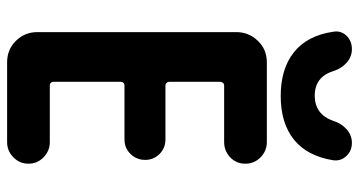

<svg xmlns="http://www.w3.org/2000/svg" viewBox="-255 -755 1010 540"><g transform="rotate(90 250.0 -485.0)"><path d="M220.7 -610.4Q215.8 -610.4 212.9 -606.9Q210 -603.5 210 -598.6V-456.1Q210 -452.1 212.9 -448.7Q215.8 -445.3 220.7 -445.3H372.1Q396.5 -445.3 413.1 -428.7Q429.7 -412.1 429.7 -388.2Q429.7 -364.3 413.1 -347.2Q396.5 -330.1 372.1 -330.1H220.7Q215.8 -330.1 212.9 -327.1Q210 -324.2 210 -319.3V-130.9Q210 -126 212.9 -123Q215.8 -120.1 220.7 -120.1H379.9Q404.3 -120.1 422.4 -102.5Q440.4 -85 440.4 -60.1Q440.4 -35.2 422.4 -17.6Q404.3 0 379.9 0H155.3Q119.1 0 94.7 -24.9Q70.3 -49.8 70.3 -85V-644.5Q70.3 -679.7 94.7 -705.1Q119.1 -730.5 155.3 -730.5H379.9Q404.3 -730.5 422.4 -712.9Q440.4 -695.3 440.4 -669.9Q440.4 -644.5 422.4 -627.4Q404.3 -610.4 379.9 -610.4ZM69.3 -917Q65.4 -938.5 80.1 -954.1Q94.7 -969.7 118.2 -969.7Q139.6 -969.7 156.2 -955.1Q172.9 -940.4 179.7 -918Q196.3 -865.2 249 -865.2Q301.8 -865.2 320.3 -918Q327.1 -940.4 343.8 -955.1Q360.4 -969.7 381.8 -969.7Q404.3 -969.7 418.9 -954.1Q433.6 -938.5 430.7 -917Q418.9 -843.8 372.6 -806.6Q326.2 -769.5 250 -769.5Q173.8 -769.5 127 -806.6Q80.1 -843.8 69.3 -917Z"/></g></svg>

Font: Rounded-X Mgen+ 1m bold
Style: Bold
Weight: 700
Designer: [Source Han Sans]
Ryoko NISHIZUKA  (kana & ideographs); Paul D. Hunt (Latin, Greek & Cyrillic); Wenlong ZHANG  (bopomofo
Version: Version 1.059.20150602